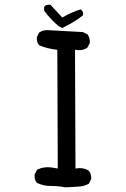

<svg xmlns="http://www.w3.org/2000/svg" viewBox="-20 -806 540 826"><path d="M261.7 0Q232.4 -5.9 199.2 -5.9Q166 -5.9 138.7 -19.5Q127 -33.2 128.9 -54.7L138.7 -75.2Q168 -90.8 205.1 -85L228.5 -81.1L226.6 -591.8Q185.5 -595.7 148.4 -611.3Q136.7 -625 138.7 -646.5L148.4 -666Q168 -679.7 195.3 -675.8L336.9 -668L356.4 -658.2Q368.2 -642.6 366.2 -621.1L356.4 -601.6Q335 -585.9 302.7 -591.8L304.7 -81.1Q338.9 -86.9 362.3 -71.3Q374 -56.6 372.1 -35.2L362.3 -15.6Q340.8 -3.9 314 -2.9Q287.1 -2 261.7 0ZM248 -685.5 232.4 -693.4Q197.3 -722.7 169.9 -759.8V-775.4L173.8 -781.2Q183.6 -787.1 197.3 -785.2L248 -730.5Q287.1 -753.9 327.1 -765.6Q340.8 -755.9 336.9 -740.2Q315.4 -722.7 293.5 -710Q271.5 -697.3 248 -685.5Z"/></svg>

Font: JasonHandwriting4
Style: Regular
Weight: 400
Version: Version 1.01.21